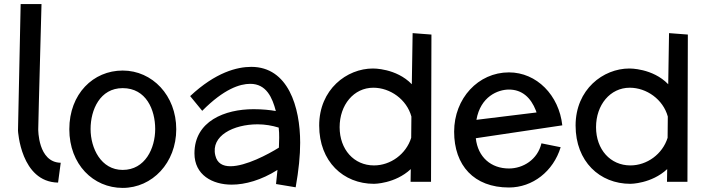

<svg xmlns="http://www.w3.org/2000/svg" viewBox="-20 -869 3458 939"><path d="M277 -73C165 -75 167 -237 167 -237C167 -237 170 -386 183 -849H81L68 -230C68 -230 81 21 264 24Z M842 -237C842 -402 725 -524 580 -524C436 -524 319 -410 319 -237C319 -65 436 50 580 50C725 50 842 -73 842 -237ZM739 -238C739 -144 690 -38 580 -38C474 -38 423 -144 423 -238C423 -332 469 -438 580 -438C695 -438 739 -332 739 -238Z M1426 47C1441 -37 1448 -109 1448 -171C1448 -346 1389 -542 1209 -542C1140 -542 1035 -516 910 -399L969 -327C1075 -434 1153 -459 1204 -459C1283 -459 1312 -391 1329 -326C1301 -331 1263 -335 1220 -335C1080 -335 931 -277 931 -119C931 -13 1019 34 1113 34C1179 34 1258 12 1337 -38L1330 31ZM1344 -147C1291 -114 1182 -56 1107 -56C1070 -56 1042 -70 1033 -109C1010 -205 1122 -261 1240 -261C1275 -261 1311 -255 1343 -245C1347 -211 1345 -179 1344 -147Z M1998 -707 1994 -457C1918 -536 1804 -534 1804 -534C1676 -534 1541 -432 1541 -255C1541 -79 1659 30 1809 30C1809 30 1912 30 1989 -42L1988 20H2088L2090 -700ZM1809 -60C1711 -60 1641 -138 1641 -247C1641 -356 1710 -440 1806 -440C1888 -440 1969 -383 1992 -299L1991 -195C1966 -115 1890 -60 1809 -60Z M2469 -45C2382 -45 2317 -100 2307 -193L2730 -256C2714 -403 2605 -515 2469 -515C2319 -515 2201 -388 2201 -225C2201 -60 2298 48 2469 48C2585 48 2686 -31 2722 -149L2628 -168C2609 -88 2538 -45 2469 -45ZM2310 -283C2330 -397 2415 -431 2469 -431C2533 -431 2576 -392 2601 -328L2604 -319Z M3252 -707 3248 -457C3172 -536 3058 -534 3058 -534C2930 -534 2795 -432 2795 -255C2795 -79 2913 30 3063 30C3063 30 3166 30 3243 -42L3242 20H3342L3344 -700ZM3063 -60C2965 -60 2895 -138 2895 -247C2895 -356 2964 -440 3060 -440C3142 -440 3223 -383 3246 -299L3245 -195C3220 -115 3144 -60 3063 -60Z"/></svg>

Font: McLaren
Style: Regular
Weight: 400
Designer: Astigmatic (AOETI)
Foundry: Astigmatic (AOETI)
Version: Version 1.000